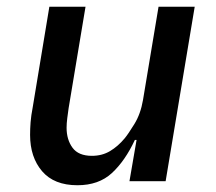

<svg xmlns="http://www.w3.org/2000/svg" viewBox="-20 -536 640 568"><path d="M384 -122H379Q350 -60 311 -24Q272 12 209 12Q140 12 104.5 -29.5Q69 -71 69 -137Q69 -155 70.5 -174.5Q72 -194 77 -220L126 -516H233L183 -216Q181 -202 179 -186.5Q177 -171 177 -158Q177 -123 194.5 -99Q212 -75 252 -75Q282 -75 305.5 -89Q329 -103 349 -127Q359 -139 377.5 -169Q396 -199 403 -240L449 -516H556L470 0H363Z"/></svg>

Font: IBM Plex Mono Medm
Style: Italic
Weight: 500
Italic angle: -9°
Monospace: yes
Designer: Mike Abbink, Paul van der Laan, Pieter van Rosmalen
Foundry: Bold Monday
Version: Version 2.3